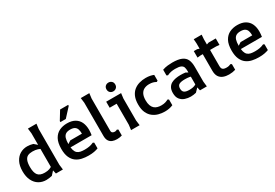

<svg xmlns="http://www.w3.org/2000/svg" viewBox="46 -1682 3790 2642"><g transform="rotate(-30 1941.0 -361.0)"><path d="M277 12Q212 12 160.5 -18.5Q109 -49 79.5 -109Q50 -169 50 -255Q50 -344 81 -403.5Q112 -463 163 -492.5Q214 -522 276 -522Q298 -522 321 -518.5Q344 -515 367 -508L486 -405V-346Q470 -366 445 -383.5Q420 -401 385.5 -412.5Q351 -424 303 -424Q258 -424 228.5 -409.5Q199 -395 183.5 -357.5Q168 -320 168 -255Q168 -166 200 -126Q232 -86 308 -86Q353 -86 383 -97Q413 -108 432 -124Q451 -140 463 -155L466 -108L368 0Q349 4 325.5 8Q302 12 277 12ZM433 0 418 -65V-648L408 -728H544L534 -648V-80L544 0Z M666 -255Q666 -353 698.5 -411.5Q731 -470 785.5 -496Q840 -522 907 -522Q983 -522 1032.5 -493Q1082 -464 1105.5 -413Q1129 -362 1129 -292Q1129 -271 1127 -252Q1125 -233 1122 -211H742V-237L832 -296H1017Q1017 -337 1007.5 -366Q998 -395 973.5 -410.5Q949 -426 903 -426Q859 -426 833 -409.5Q807 -393 795.5 -357.5Q784 -322 784 -263Q784 -206 794.5 -170Q805 -134 825.5 -116Q846 -98 875.5 -92Q905 -86 943 -86Q982 -86 1016 -92Q1050 -98 1084 -114L1102 -104V-13Q1073 -2 1036.5 5Q1000 12 948 12Q893 12 842.5 1Q792 -10 752.5 -39Q713 -68 689.5 -120.5Q666 -173 666 -255ZM926 -582H840V-598L923 -734H1051V-718Z M1480 -94V0Q1460 6 1440 9Q1420 12 1400 12Q1360 12 1328 0Q1296 -12 1277 -41.5Q1258 -71 1258 -122V-648L1248 -728H1384L1374 -648V-138Q1374 -112 1389 -102.5Q1404 -93 1423 -93Q1436 -93 1445 -96.5Q1454 -100 1461 -104Z M1683 -584Q1654 -584 1634 -603Q1614 -622 1614 -654Q1614 -686 1634 -704.5Q1654 -723 1683 -723Q1712 -723 1732.5 -704.5Q1753 -686 1753 -654Q1753 -622 1732.5 -603Q1712 -584 1683 -584ZM1627 0 1637 -80V-414H1526V-510H1763L1753 -430V-80L1763 0Z M2160 12Q2111 12 2063 -0.5Q2015 -13 1975 -43.5Q1935 -74 1911 -125.5Q1887 -177 1887 -255Q1887 -330 1909 -381Q1931 -432 1969 -463Q2007 -494 2056 -508Q2105 -522 2158 -522Q2197 -522 2227 -516Q2257 -510 2283 -499V-407L2264 -397Q2243 -410 2217 -417Q2191 -424 2157 -424Q2113 -424 2078.5 -407.5Q2044 -391 2024.5 -353.5Q2005 -316 2005 -254Q2005 -206 2017 -173Q2029 -140 2050 -121Q2071 -102 2099.5 -94Q2128 -86 2160 -86Q2198 -86 2225 -94.5Q2252 -103 2271 -114L2290 -104V-13Q2262 -1 2230 5.5Q2198 12 2160 12Z M2722 0 2707 -66V-313Q2707 -350 2699 -375Q2691 -400 2662.5 -413.5Q2634 -427 2573 -427Q2538 -427 2507 -421Q2476 -415 2444 -399L2425 -409V-499Q2469 -514 2509 -518Q2549 -522 2581 -522Q2676 -522 2728.5 -498.5Q2781 -475 2801.5 -429.5Q2822 -384 2822 -316V-80L2831 0ZM2572 12Q2526 12 2482 -2.5Q2438 -17 2409 -53Q2380 -89 2380 -154Q2380 -206 2399 -238.5Q2418 -271 2449 -287.5Q2480 -304 2517 -310.5Q2554 -317 2592 -317Q2611 -317 2631.5 -316Q2652 -315 2672 -312L2747 -270V-211Q2720 -225 2689 -230.5Q2658 -236 2618 -236Q2554 -236 2525 -219.5Q2496 -203 2496 -157Q2496 -113 2521.5 -95.5Q2547 -78 2599 -78Q2664 -78 2699 -98Q2734 -118 2750 -146L2761 -107L2657 1Q2637 6 2615 9Q2593 12 2572 12Z M3004 -149V-582L2999 -652H3125L3120 -582V-158Q3120 -118 3138 -103Q3156 -88 3197 -88Q3219 -88 3234.5 -92Q3250 -96 3265 -103L3283 -93V-3Q3261 4 3234.5 8Q3208 12 3180 12Q3131 12 3091 -3Q3051 -18 3027.5 -53Q3004 -88 3004 -149ZM2918 -407V-510H2971L3062 -480L3154 -510H3267V-407L3217 -412H2968Z M3372 -255Q3372 -353 3404.5 -411.5Q3437 -470 3491.5 -496Q3546 -522 3613 -522Q3689 -522 3738.5 -493Q3788 -464 3811.5 -413Q3835 -362 3835 -292Q3835 -271 3833 -252Q3831 -233 3828 -211H3448V-237L3538 -296H3723Q3723 -337 3713.5 -366Q3704 -395 3679.5 -410.5Q3655 -426 3609 -426Q3565 -426 3539 -409.5Q3513 -393 3501.5 -357.5Q3490 -322 3490 -263Q3490 -206 3500.5 -170Q3511 -134 3531.5 -116Q3552 -98 3581.5 -92Q3611 -86 3649 -86Q3688 -86 3722 -92Q3756 -98 3790 -114L3808 -104V-13Q3779 -2 3742.5 5Q3706 12 3654 12Q3599 12 3548.5 1Q3498 -10 3458.5 -39Q3419 -68 3395.5 -120.5Q3372 -173 3372 -255Z"/></g></svg>

Font: AR One Sans SemiBold
Style: Regular
Weight: 600
Designer: Niteesh Yadav
Foundry: Niteesh Yadav
Version: Version 1.001;gftools[0.9.33]